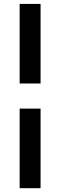

<svg xmlns="http://www.w3.org/2000/svg" viewBox="-20 -796 308 982"><path d="M80.5 -776H187.5V-369H80.5ZM80.5 -240.5H187.5V166.5H80.5Z"/></svg>

Font: Lato Heavy
Style: Regular
Weight: 800
Designer: Lukasz Dziedzic
Foundry: tyPoland Lukasz Dziedzic
Version: Version 2.007; 2014-02-27